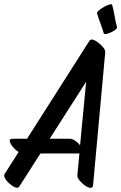

<svg xmlns="http://www.w3.org/2000/svg" viewBox="-38 -860 578 916"><path d="M-16 -30 51 -135Q36 -144 23.5 -159Q11 -174 8.5 -186Q6 -198 22 -198H91L389 -666Q394 -674 405.5 -670.5Q417 -667 429 -658Q443 -648 454 -634.5Q465 -621 464 -610L406 24Q405 37 393 36Q381 35 366.5 24.5Q352 14 341 0.5Q330 -13 331 -24L341 -128H155L54 30Q48 39 35 34Q22 29 8 17Q-6 5 -13.5 -8.5Q-21 -22 -16 -30ZM295 -198Q307 -198 321 -188.5Q335 -179 344 -167L373 -470L199 -198ZM457 -701Q450 -726 441 -749Q432 -772 425 -797Q424 -802 434 -810.5Q444 -819 458 -827Q472 -835 484 -838.5Q496 -842 497 -837Q504 -812 508.5 -784.5Q513 -757 520 -731Q522 -726 513 -718.5Q504 -711 491.5 -705.5Q479 -700 469 -698Q459 -696 457 -701Z"/></svg>

Font: Story Script
Style: Regular
Weight: 400
Designer: Lana Roulhac, Ben Buysse
Version: Version 1.000; ttfautohint (v1.8.4.7-5d5b)